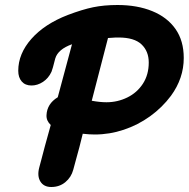

<svg xmlns="http://www.w3.org/2000/svg" viewBox="-20 -747 755 768"><path d="M185 1Q218 1 241.5 -18.5Q265 -38 273 -68L286 -116Q297 -154 311 -212Q338 -209 359 -209Q418 -209 475 -228Q532 -247 580.5 -282Q629 -317 664 -364Q715 -434 715 -515Q715 -584 682 -631Q649 -678 589 -702.5Q529 -727 450 -727Q396 -727 352.5 -718Q309 -709 251 -687Q158 -651 105.5 -591.5Q53 -532 53 -464Q53 -437 67 -421Q81 -405 106 -405Q130 -405 152 -419.5Q174 -434 186 -460Q190 -469 201 -513Q212 -550 268 -570L211 -358Q168 -332 166 -286Q165 -264 183 -247Q155 -147 145 -107L137 -77Q128 -43 141.5 -21Q155 1 185 1ZM406 -338Q380 -338 347 -344L412 -595Q419 -595 429 -596Q439 -597 454 -597Q517 -597 546 -569.5Q575 -542 575 -497Q575 -448 551.5 -412Q528 -376 489 -357Q450 -338 406 -338Z"/></svg>

Font: Balsamiq Sans
Style: Bold Italic
Weight: 700
Italic angle: -12°
Designer: Michael Angeles
Foundry: Balsamiq SRL
Version: Version 1.020; ttfautohint (v1.8.4.7-5d5b);gftools[0.9.26]